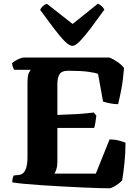

<svg xmlns="http://www.w3.org/2000/svg" viewBox="-20 -1014 747 1034"><path d="M570 0Q552 0 512.5 -1Q473 -2 421.5 -4.5Q370 -7 314 -10Q258 -13 205 -16.5Q152 -20 110 -24Q68 -28 46 -32Q46 -44 48.5 -54Q51 -64 54 -69L83 -72Q128 -77 128 -168V-563Q128 -610 136.5 -623.5Q145 -637 145 -638H57Q53 -642 49.5 -652.5Q46 -663 45 -674Q51 -680 63 -687Q75 -694 87.5 -699Q100 -704 106 -704H570Q590 -696 612.5 -680.5Q635 -665 648 -648Q643 -582 633 -531Q623 -480 616 -453Q595 -453 572.5 -457.5Q550 -462 535 -467L508 -616Q495 -622 455 -627.5Q415 -633 348 -633Q311 -633 300 -613Q289 -593 289 -563V-395Q350 -397 392.5 -399.5Q435 -402 485 -408L499 -391Q494 -347 487 -325H289V-143Q289 -120 283.5 -102.5Q278 -85 273 -79H496L570 -263Q598 -263 622.5 -256.5Q647 -250 656 -245Q656 -191 650 -134.5Q644 -78 638 -43Q632 -35 618.5 -25Q605 -15 591 -7.5Q577 0 570 0ZM370 -767Q353 -767 327 -793.5Q301 -820 268 -864Q235 -908 196 -961Q201 -972 211 -981Q221 -990 232 -994L371 -885L507 -994Q518 -990 528 -980.5Q538 -971 542 -962Q504 -909 470.5 -864.5Q437 -820 411.5 -793.5Q386 -767 370 -767Z"/></svg>

Font: Texturina ExtraBold
Style: Regular
Weight: 800
Designer: Guillermo Torres Carreño
Foundry: Omnibus-Type
Version: Version 1.002; ttfautohint (v1.8.3)